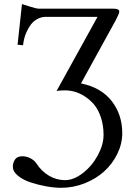

<svg xmlns="http://www.w3.org/2000/svg" viewBox="-20 -687 648 918"><path d="M167.5 -645.5H522.5Q550.3 -645.5 550.3 -631.8Q550.3 -622.1 533.7 -590.8L367.2 -288.1Q463.9 -268.6 514.2 -203.6Q564.5 -138.7 564.5 -50.8Q564.5 0.5 541 48.6Q517.6 96.7 478.3 132.3Q439 168 384.8 189.5Q330.6 210.9 272 210.9Q240.2 210.9 201.9 204.1Q163.6 197.3 127 185.3Q90.3 173.3 65.9 153.3Q41.5 133.3 41.5 110.4Q41.5 89.8 52.2 75Q63 60.1 86.4 60.1Q106.4 60.1 125.5 69.8Q144.5 79.6 154.3 94.7Q178.2 131.8 214.1 153.1Q250 174.3 291 174.3Q333 174.3 376.7 140.1Q420.4 106 447.8 55.2Q475.1 4.4 475.1 -42Q475.1 -87.4 462.6 -125Q450.2 -162.6 430.7 -186Q411.1 -209.5 386.2 -225.6Q361.3 -241.7 337.6 -248.3Q314 -254.9 292 -254.9Q265.1 -254.9 250.5 -252L446.3 -606.4H197.3Q176.3 -606 158.2 -595.9Q140.1 -585.9 128.7 -571Q117.2 -556.2 108.4 -537.4Q99.6 -518.6 95.7 -502Q91.8 -485.4 90.3 -470.7L64 -473.1L85 -667.5Q91.3 -666 122.3 -655.8Q153.3 -645.5 167.5 -645.5Z"/></svg>

Font: Libertinage
Style: f
Weight: 400
Designer: OSP
Foundry: OSP
Version: Version 1.0; 2008; OFL relea